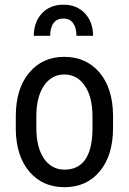

<svg xmlns="http://www.w3.org/2000/svg" viewBox="-20 -777 542 807"><path d="M46.4 -288.6Q46.4 -403.8 102.3 -470.9Q158.2 -538.1 250 -538.1Q341.8 -538.1 397.7 -472.7Q453.6 -407.2 455.1 -294.4V-238.8Q455.1 -124 399.4 -57.1Q343.8 9.8 251 9.8Q159.2 9.8 103.8 -55.2Q48.3 -120.1 46.4 -231ZM132.8 -238.8Q132.8 -157.2 164.8 -110.6Q196.8 -64 251 -64Q365.2 -64 368.7 -229V-288.6Q368.7 -369.6 336.4 -416.7Q304.2 -463.9 250 -463.9Q196.8 -463.9 164.8 -416.7Q132.8 -369.6 132.8 -289.1ZM301.3 -626.5Q301.3 -660.6 287.1 -679.9Q272.9 -699.2 246.6 -699.2Q219.7 -699.2 205.3 -680.2Q190.9 -661.1 190.9 -626.5H122.1Q122.1 -684.6 156.2 -720.9Q190.4 -757.3 246.6 -757.3Q302.7 -757.3 336.9 -720.9Q371.1 -684.6 371.1 -626.5Z"/></svg>

Font: Roboto Condensed
Style: Regular
Weight: 400
Designer: Google
Version: Version 2.001047; 2015